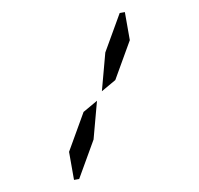

<svg xmlns="http://www.w3.org/2000/svg" viewBox="-84 -975 984 950"><g transform="rotate(-10 408.0 -500.0)"><path d="M474 -707 578 -887H604V-746L499 -564L424 -521ZM342 -293 238 -113H212V-254L317 -436L392 -479Z"/></g></svg>

Font: DSEG14 Modern
Style: Regular
Weight: 400
Designer: Keshikan(Twitter:@keshinomi_88pro)
Version: Version 0.46